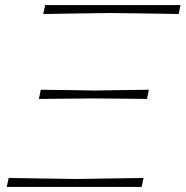

<svg xmlns="http://www.w3.org/2000/svg" viewBox="-20 -733 728 753"><path d="M149.5 -678 157 -713H688L680.5 -678Q629 -679 560 -680Q491 -681 416 -682Q336.5 -681 269 -680Q201.5 -679 149.5 -678ZM132.5 -345 140 -381Q189 -380.5 242.8 -379.8Q296.5 -379 351.5 -378Q410.5 -379 462.5 -379.8Q514.5 -380.5 564 -381L556.5 -345Q510 -345.5 463.8 -346Q417.5 -346.5 345 -347Q295 -346.5 235.8 -346Q176.5 -345.5 132.5 -345ZM6.5 0 14 -35Q63 -34.5 134 -33.2Q205 -32 277.5 -31Q351 -32 420.2 -33.2Q489.5 -34.5 543 -35L535.5 0Z"/></svg>

Font: Commissioner Loud Thin
Style: Italic
Weight: 100
Italic angle: -12°
Designer: Kostas Bartsokas
Foundry: Kostas Bartsokas
Version: Version 1.000; ttfautohint (v1.8.3)